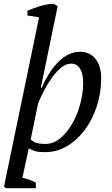

<svg xmlns="http://www.w3.org/2000/svg" viewBox="-20 -782 582 1002"><path d="M179 -243 140 -54Q154 -42 169.5 -36.5Q185 -31 219 -31Q259 -31 294.5 -60.5Q330 -90 356.5 -136Q383 -182 398.5 -238.5Q414 -295 414 -350Q414 -398 397.5 -424Q381 -450 352 -450Q323 -450 297 -427.5Q271 -405 248.5 -373Q226 -341 208 -305.5Q190 -270 179 -243ZM97 146Q132 152 167 171V200H10L1 191L184 -692L123 -701V-726Q156 -740 192.5 -751Q229 -762 261 -762L281 -750L193 -324H197Q215 -364 236.5 -398Q258 -432 283 -457.5Q308 -483 337 -497.5Q366 -512 399 -512Q421 -512 441 -503.5Q461 -495 476 -477.5Q491 -460 499.5 -434Q508 -408 508 -374Q508 -297 485 -227Q462 -157 422.5 -104Q383 -51 330 -19.5Q277 12 216 12Q199 12 187 11Q175 10 166 7.5Q157 5 148.5 1Q140 -3 130 -8Z"/></svg>

Font: PTSerif
Style: Italic
Weight: 400
Italic angle: -12°
Designer: A.Korolkova, O.Umpeleva, V.Yefimov
Foundry: ParaType Ltd
Version: Version 1.000W OFL; ttfautohint (v1.2) -l 8 -r 50 -G 200 -x 